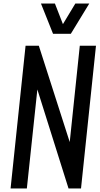

<svg xmlns="http://www.w3.org/2000/svg" viewBox="-20 -1069 567 1089"><path d="M280.8 -877.4 212.4 -1048.8H291.5L336.9 -932.1L407.2 -1048.8H486.3L381.8 -877.4ZM40 0 125 -809.6H200.2L375.5 -263.2L432.6 -809.6H524.4L439.5 0H368.7L191.9 -561.5L132.3 0Z"/></svg>

Font: Oswald
Style: Regular
Weight: 400
Designer: Vernon Adams
Foundry: Vernon Adams
Version: 3.0; ttfautohint (v0.94.23-7a4d-dirty) -l 8 -r 50 -G 200 -x 